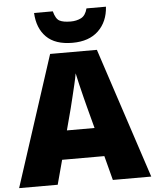

<svg xmlns="http://www.w3.org/2000/svg" viewBox="-62 -1000 849 1051"><g transform="rotate(-5 363.0 -474.0)"><path d="M515 0 480 -134H248L212 0H0L233 -717H490L726 0ZM409 -409Q404 -428 395 -463.5Q386 -499 377 -537Q368 -575 363 -599Q359 -575 350.5 -539Q342 -503 333.5 -468Q325 -433 319 -409L288 -292H440ZM560 -948Q555 -866 503.5 -816.5Q452 -767 361 -767Q266 -767 217.5 -815.5Q169 -864 165 -948H268Q279 -906 299.5 -895Q320 -884 361 -884Q393 -884 418 -896.5Q443 -909 453 -948Z"/></g></svg>

Font: Noto Sans Syriac Eastern Black
Style: Regular
Weight: 900
Designer: Patrick Giasson and the Monotype Design Team
Foundry: Monotype Imaging Inc.
Version: Version 3.001; ttfautohint (v1.8.4.7-5d5b)